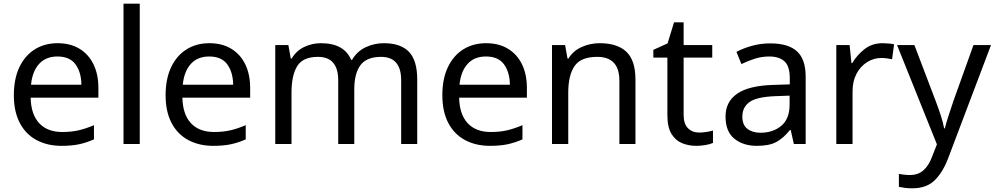

<svg xmlns="http://www.w3.org/2000/svg" viewBox="-20 -780 5388 1040"><path d="M292 -546Q361 -546 410.5 -516Q460 -486 486.5 -431.5Q513 -377 513 -304V-251H146Q148 -160 192.5 -112.5Q237 -65 317 -65Q368 -65 407.5 -74.5Q447 -84 489 -102V-25Q448 -7 408 1.5Q368 10 313 10Q237 10 178.5 -21Q120 -52 87.5 -113.5Q55 -175 55 -264Q55 -352 84.5 -415Q114 -478 167.5 -512Q221 -546 292 -546ZM291 -474Q228 -474 191.5 -433.5Q155 -393 148 -321H421Q420 -389 389 -431.5Q358 -474 291 -474Z M737 0H649V-760H737Z M1114 -546Q1183 -546 1232.5 -516Q1282 -486 1308.5 -431.5Q1335 -377 1335 -304V-251H968Q970 -160 1014.5 -112.5Q1059 -65 1139 -65Q1190 -65 1229.5 -74.5Q1269 -84 1311 -102V-25Q1270 -7 1230 1.5Q1190 10 1135 10Q1059 10 1000.5 -21Q942 -52 909.5 -113.5Q877 -175 877 -264Q877 -352 906.5 -415Q936 -478 989.5 -512Q1043 -546 1114 -546ZM1113 -474Q1050 -474 1013.5 -433.5Q977 -393 970 -321H1243Q1242 -389 1211 -431.5Q1180 -474 1113 -474Z M2059 -546Q2150 -546 2195 -499.5Q2240 -453 2240 -349V0H2153V-345Q2153 -472 2044 -472Q1966 -472 1932.5 -427Q1899 -382 1899 -296V0H1812V-345Q1812 -472 1702 -472Q1621 -472 1590 -422Q1559 -372 1559 -278V0H1471V-536H1542L1555 -463H1560Q1585 -505 1627.5 -525.5Q1670 -546 1718 -546Q1844 -546 1882 -456H1887Q1914 -502 1960.5 -524Q2007 -546 2059 -546Z M2613 -546Q2682 -546 2731.5 -516Q2781 -486 2807.5 -431.5Q2834 -377 2834 -304V-251H2467Q2469 -160 2513.5 -112.5Q2558 -65 2638 -65Q2689 -65 2728.5 -74.5Q2768 -84 2810 -102V-25Q2769 -7 2729 1.5Q2689 10 2634 10Q2558 10 2499.5 -21Q2441 -52 2408.5 -113.5Q2376 -175 2376 -264Q2376 -352 2405.5 -415Q2435 -478 2488.5 -512Q2542 -546 2613 -546ZM2612 -474Q2549 -474 2512.5 -433.5Q2476 -393 2469 -321H2742Q2741 -389 2710 -431.5Q2679 -474 2612 -474Z M3228 -546Q3324 -546 3373 -499.5Q3422 -453 3422 -349V0H3335V-343Q3335 -472 3215 -472Q3126 -472 3092 -422Q3058 -372 3058 -278V0H2970V-536H3041L3054 -463H3059Q3085 -505 3131 -525.5Q3177 -546 3228 -546Z M3767 -62Q3787 -62 3808 -65.5Q3829 -69 3842 -73V-6Q3828 1 3802 5.5Q3776 10 3752 10Q3710 10 3674.5 -4.5Q3639 -19 3617 -55Q3595 -91 3595 -156V-468H3519V-510L3596 -545L3631 -659H3683V-536H3838V-468H3683V-158Q3683 -109 3706.5 -85.5Q3730 -62 3767 -62Z M4152 -545Q4250 -545 4297 -502Q4344 -459 4344 -365V0H4280L4263 -76H4259Q4224 -32 4185.5 -11Q4147 10 4079 10Q4006 10 3958 -28.5Q3910 -67 3910 -149Q3910 -229 3973 -272.5Q4036 -316 4167 -320L4258 -323V-355Q4258 -422 4229 -448Q4200 -474 4147 -474Q4105 -474 4067 -461.5Q4029 -449 3996 -433L3969 -499Q4004 -518 4052 -531.5Q4100 -545 4152 -545ZM4178 -259Q4078 -255 4039.5 -227Q4001 -199 4001 -148Q4001 -103 4028.5 -82Q4056 -61 4099 -61Q4167 -61 4212 -98.5Q4257 -136 4257 -214V-262Z M4760 -546Q4775 -546 4792.5 -544.5Q4810 -543 4823 -540L4812 -459Q4799 -462 4783.5 -464Q4768 -466 4754 -466Q4713 -466 4677 -443.5Q4641 -421 4619.5 -380.5Q4598 -340 4598 -286V0H4510V-536H4582L4592 -438H4596Q4622 -482 4663 -514Q4704 -546 4760 -546Z M4839 -536H4933L5049 -231Q5064 -191 5076 -154.5Q5088 -118 5094 -85H5098Q5104 -110 5117 -150.5Q5130 -191 5144 -232L5253 -536H5348L5117 74Q5089 150 5044.5 195Q5000 240 4922 240Q4898 240 4880 237.5Q4862 235 4849 232V162Q4860 164 4875.5 166Q4891 168 4908 168Q4954 168 4982.5 142Q5011 116 5027 73L5055 2Z"/></svg>

Font: Noto Sans Vai
Style: Regular
Weight: 400
Designer: Monotype Design Team
Foundry: Monotype Imaging Inc.
Version: Version 2.001; ttfautohint (v1.8.4.7-5d5b)